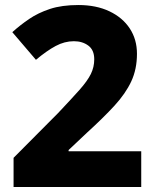

<svg xmlns="http://www.w3.org/2000/svg" viewBox="-20 -744 623 764"><path d="M542 0H34V-116L211 -294Q264 -350 296 -386Q328 -422 341.5 -449.5Q355 -477 355 -508Q355 -545 331.5 -562.5Q308 -580 274 -580Q237 -580 201.5 -561Q166 -542 123 -506L29 -616Q60 -644 96 -668.5Q132 -693 179 -708.5Q226 -724 292 -724Q363 -724 415.5 -699Q468 -674 496.5 -630.5Q525 -587 525 -530Q525 -469 502.5 -420.5Q480 -372 435.5 -323.5Q391 -275 325 -215L253 -147V-142H542Z"/></svg>

Font: Noto Sans Meetei Mayek ExtraBold
Style: Regular
Weight: 800
Designer: Monotype Design Team and Neelakash Kshetrimayum
Foundry: Monotype Imaging Inc.
Version: Version 2.002; ttfautohint (v1.8.4.7-5d5b)